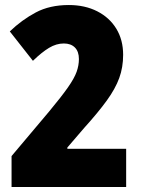

<svg xmlns="http://www.w3.org/2000/svg" viewBox="-20 -744 566 764"><path d="M176 -301Q225 -360 250.5 -396.5Q276 -433 285 -458.5Q294 -484 294 -509Q294 -539 278 -555Q262 -571 234 -571Q204 -571 175 -553.5Q146 -536 111 -502L19 -619Q67 -665 122.5 -694.5Q178 -724 254 -724Q318 -724 367 -699Q416 -674 443 -629.5Q470 -585 470 -526Q470 -476 454.5 -433.5Q439 -391 405 -344Q371 -297 315 -235L248 -157V-152H482V0H26V-123Z"/></svg>

Font: Noto Sans Oriya Cond Blk
Style: Regular
Weight: 900
Width: 3
Designer: Amélie Bonet and Sol Matas
Foundry: Google LLC
Version: Version 2.006; ttfautohint (v1.8.4.7-5d5b)